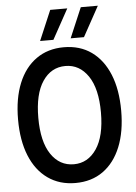

<svg xmlns="http://www.w3.org/2000/svg" viewBox="-61 -962 722 1020"><g transform="rotate(-5 300.0 -452.0)"><path d="M300 12Q215 12 153 -32Q91 -76 58 -157Q25 -238 25 -350Q25 -462 58 -543Q91 -624 153 -668Q215 -712 300 -712Q386 -712 447.5 -668Q509 -624 542 -543Q575 -462 575 -350Q575 -238 542 -157Q509 -76 447.5 -32Q386 12 300 12ZM300 -88Q375 -88 421 -155.5Q467 -223 467 -350Q467 -477 421 -544.5Q375 -612 300 -612Q224 -612 178.5 -544.5Q133 -477 133 -350Q133 -223 178.5 -155.5Q224 -88 300 -88ZM341 -756 409 -916H500L412 -756ZM178 -756 246 -916H337L249 -756Z"/></g></svg>

Font: DM Mono Medium
Style: Regular
Weight: 500
Designer: Colophon Foundry
Foundry: Colophon Foundry
Version: Version 1.000; ttfautohint (v1.8.2.53-6de2)